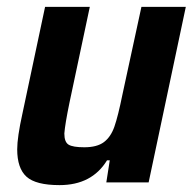

<svg xmlns="http://www.w3.org/2000/svg" viewBox="-20 -530 562 558"><path d="M30 -96Q30 -131 45 -199L111 -510H241L182 -232Q169 -169 167 -142Q167 -117 179.5 -109.5Q192 -102 225 -102Q262 -102 282 -117Q302 -132 312.5 -162Q323 -192 336 -256L391 -510H520L412 0H289L299 -64H291Q247 8 153 8Q84 8 57 -16.5Q30 -41 30 -96Z"/></svg>

Font: Saira Semi Condensed SemiBold
Style: Italic
Weight: 600
Width: 4
Italic angle: -12°
Designer: Hector Gatti with collaboration of the Omnibus-Type team
Foundry: Omnibus-Type
Version: Version 1.001; ttfautohint (v1.8)